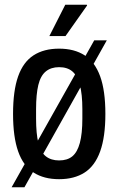

<svg xmlns="http://www.w3.org/2000/svg" viewBox="-20 -743 498 809"><path d="M229 12Q165 12 121.5 -16Q78 -44 56.5 -105Q35 -166 35 -263Q35 -361 56.5 -421.5Q78 -482 121.5 -510Q165 -538 229 -538Q293 -538 336.5 -510Q380 -482 402 -421.5Q424 -361 424 -263Q424 -166 402 -105Q380 -44 336.5 -16Q293 12 229 12ZM229 -67Q264 -67 285 -84.5Q306 -102 316.5 -141Q327 -180 327 -243V-283Q327 -346 316.5 -385Q306 -424 285 -442Q264 -460 229 -460Q195 -460 173 -442Q151 -424 141.5 -385Q132 -346 132 -283V-243Q132 -180 141.5 -141Q151 -102 173 -84.5Q195 -67 229 -67ZM29 46 377 -573H430L83 46ZM188 -591 255 -723H346L347 -720L256 -591Z"/></svg>

Font: Archivo Condensed Medium
Style: Regular
Weight: 500
Width: 3
Designer: Hector Gatti
Foundry: Omnibus-Type
Version: Version 2.001